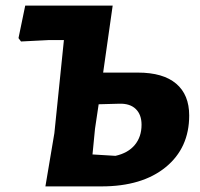

<svg xmlns="http://www.w3.org/2000/svg" viewBox="-20 -665 714 685"><path d="M142 0 174 -190 208 -522H153L55 -517L46 -529L70 -645H382L348 -406H472Q562 -406 608.5 -366.5Q655 -327 655 -253Q655 -137 571 -68.5Q487 0 342 0ZM319 -206 310 -114 392 -109Q437 -119 461 -148Q485 -177 485 -220Q485 -256 464.5 -276Q444 -296 406 -295L332 -293Z"/></svg>

Font: Alegreya Sans SC ExtraBold
Style: Italic
Weight: 800
Italic angle: -7°
Designer: Juan Pablo del Peral
Foundry: Huerta Tipografica
Version: Version 2.007